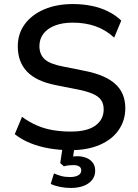

<svg xmlns="http://www.w3.org/2000/svg" viewBox="-20 -734 684 950"><path d="M330 9Q273 9 222 0Q171 -9 128.5 -26.5Q86 -44 53 -70L89 -156Q123 -131 160 -114.5Q197 -98 239.5 -90.5Q282 -83 330 -83Q412 -83 452.5 -113Q493 -143 493 -193Q493 -220 480.5 -238.5Q468 -257 439.5 -269.5Q411 -282 366 -291L255 -313Q159 -332 113.5 -380Q68 -428 68 -504Q68 -568 103 -615Q138 -662 199.5 -688Q261 -714 340 -714Q389 -714 433.5 -705Q478 -696 515 -677.5Q552 -659 580 -632L545 -548Q502 -587 451.5 -604.5Q401 -622 339 -622Q290 -622 253 -608Q216 -594 195.5 -568Q175 -542 175 -506Q175 -465 201 -441Q227 -417 291 -405L401 -383Q502 -363 551 -318Q600 -273 600 -199Q600 -138 567 -90.5Q534 -43 473 -17Q412 9 330 9ZM330 196Q303 196 276 190.5Q249 185 231 176L247 124Q265 132 283.5 137Q302 142 326 142Q352 142 367 133.5Q382 125 382 109Q382 96 372 89.5Q362 83 343 83Q333 83 321.5 84Q310 85 296 89L278 73L292 -20H351L339 58L311 47Q322 43 336 41Q350 39 362 39Q387 39 407 47Q427 55 439 71Q451 87 451 111Q451 137 435.5 156.5Q420 176 393 186Q366 196 330 196Z"/></svg>

Font: NunitoSans_10ptSemiBold
Style: Regular
Weight: 600
Designer: Vernon Adams
Foundry: Vernon Adams
Version: Version 3.101;gftools[0.9.27]